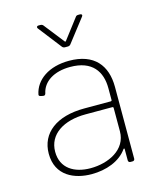

<svg xmlns="http://www.w3.org/2000/svg" viewBox="-107 -774 715 860"><g transform="rotate(-15 250.5 -344.5)"><path d="M269 -578 352 -685C357 -691 354 -697 346 -697H338C333 -697 328 -696 325 -691L254 -598C253 -596 250 -595 248 -598L175 -691C172 -695 167 -697 162 -697H153C148 -697 145 -694 145 -691C145 -689 145 -687 147 -685L230 -578C233 -574 238 -572 243 -572H256C261 -572 266 -574 269 -578ZM244 -509C151 -509 86 -464 73 -398C72 -393 76 -390 82 -389L92 -387C98 -386 102 -388 104 -395C115 -448 167 -481 242 -481C344 -481 383 -422 383 -345V-289C383 -287 381 -285 379 -285H255C127 -285 49 -226 49 -130C49 -27 133 8 212 8C279 8 344 -15 378 -64C381 -67 383 -65 383 -62V-10C383 -4 387 0 393 0H403C409 0 413 -4 413 -10V-343C413 -442 361 -509 244 -509ZM214 -19C139 -19 79 -54 79 -131C79 -212 152 -258 254 -258H379C381 -258 383 -256 383 -254V-145C383 -59 296 -19 214 -19Z"/></g></svg>

Font: Barlow Thin
Style: Regular
Weight: 250
Designer: Jeremy Tribby
Foundry: Tribby Type
Version: Version 1.422;hotconv 1.0.109;makeotfexe 2.5.65596